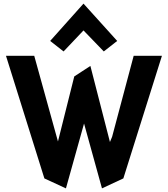

<svg xmlns="http://www.w3.org/2000/svg" viewBox="-20 -1021 930 1060"><path d="M257 -795 331 -737 441 -853 553 -737 627 -795 441 -1001ZM479 -657 390 -599 300 -240 169 -713H13L225 -36L344 19L444 -339L543 19L661 -36L874 -713H718L599 -266L587 -237Z"/></svg>

Font: Bluebird
Style: SfBdNrw
Weight: 700
Designer: Jasper
Foundry: Cannot Into Space Fonts
Version: Version 0.98